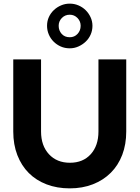

<svg xmlns="http://www.w3.org/2000/svg" viewBox="-20 -1027 769 1057"><path d="M53 0ZM675 -303Q675 -232 653 -174.5Q631 -117 590 -76Q549 -35 491.5 -12.5Q434 10 364 10Q294 10 236.5 -12Q179 -34 138.5 -74.5Q98 -115 75.5 -173Q53 -231 53 -303V-700H206V-303Q206 -225 249.5 -178Q293 -131 365 -131Q437 -131 479.5 -178Q522 -225 522 -303V-700H675ZM364 -761Q337 -761 314.5 -771Q292 -781 275 -798Q258 -815 248.5 -837.5Q239 -860 239 -885Q239 -911 249 -933Q259 -955 276.5 -971.5Q294 -988 316.5 -997.5Q339 -1007 364 -1007Q389 -1007 411.5 -997.5Q434 -988 451 -971.5Q468 -955 478.5 -932.5Q489 -910 489 -885Q489 -859 479 -836.5Q469 -814 451.5 -797.5Q434 -781 411.5 -771Q389 -761 364 -761ZM364 -822Q390 -822 407 -840.5Q424 -859 424 -885Q424 -910 406.5 -928Q389 -946 364 -946Q338 -946 320.5 -928Q303 -910 303 -885Q303 -859 319.5 -840.5Q336 -822 364 -822Z"/></svg>

Font: Rosa Sans
Style: Bold
Weight: 700
Designer: Pentagram / MCKL
Foundry: Pentagram / MCKL
Version: Version 1.005;September 16, 2019;FontCreator 11.5.0.2425 64-